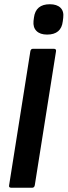

<svg xmlns="http://www.w3.org/2000/svg" viewBox="-20 -885 319 905"><path d="M34 0Q20 0 23 -12L123 -643Q125 -655 135 -655H234Q246 -655 244 -643L144 -12Q142 0 131 0ZM202 -722Q169 -722 152 -739Q135 -756 138 -786L140 -802Q148 -865 215 -865Q248 -865 265 -848.5Q282 -832 278 -801L276 -785Q269 -722 202 -722Z"/></svg>

Font: Sofia Sans Condensed ExtraBold
Style: Italic
Weight: 800
Italic angle: -9°
Version: Version 4.100